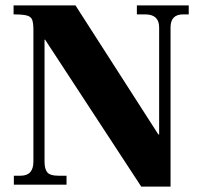

<svg xmlns="http://www.w3.org/2000/svg" viewBox="-20 -680 746 707"><path d="M500 7 146 -534H144V-85Q144 -57 154.5 -45Q165 -33 194 -33H225V0H31V-33H56Q103 -33 103 -85V-570Q103 -595 98.5 -607Q94 -619 78.5 -623Q63 -627 30 -627V-660H258L563 -185H566V-579Q566 -627 515 -627H484V-660H675V-627H654Q608 -627 608 -579V7Z"/></svg>

Font: Frank Ruhl Libre ExtraBold
Style: Regular
Weight: 800
Designer: Yanek Iontef
Foundry: Fontef
Version: Version 6.003;gftools[0.9.30]